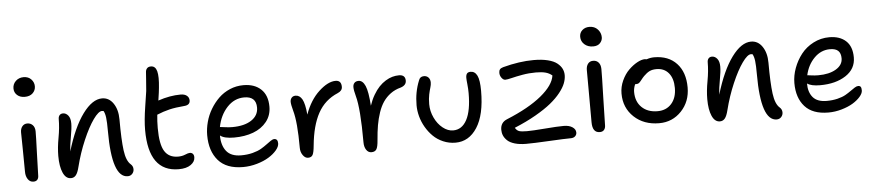

<svg xmlns="http://www.w3.org/2000/svg" viewBox="-44 -1001 6058 1330"><g transform="rotate(-5 2985.0 -336.5)"><path d="M138.2 -579.1Q105.5 -579.1 85.2 -597.4Q64.9 -615.7 64.9 -644Q64.9 -674.3 86.7 -695.1Q108.4 -715.8 141.1 -715.8Q174.3 -715.8 194.1 -694.8Q213.9 -673.8 213.9 -646Q213.9 -618.2 193.8 -598.6Q173.8 -579.1 138.2 -579.1ZM147 11.2Q123 11.2 108.6 -9.8Q94.2 -30.8 94.2 -62Q94.2 -147.9 92.5 -227.8Q90.8 -307.6 90.8 -335.9Q90.8 -361.8 104 -377.9Q117.2 -394 139.2 -394Q161.1 -394 176.3 -378.7Q191.4 -363.3 191.9 -335Q192.4 -304.7 187.7 -180.2Q183.1 -55.7 183.1 -27.8Q183.1 -9.8 174.1 0.7Q165 11.2 147 11.2Z M800.8 30.8Q690.9 30.8 690.9 -291Q690.9 -355.5 687 -386.2Q683.1 -417 672.9 -434.1Q671.4 -434.1 667.5 -434.6Q663.6 -435.1 661.6 -435.1Q637.7 -435.1 601.3 -384.3Q564.9 -333.5 527.3 -246.1Q489.7 -158.7 465.8 -63Q456.1 -23.4 442.6 -6.8Q429.2 9.8 407.7 9.8Q372.1 9.8 352.8 -34.2Q333.5 -78.1 333.5 -150.9Q333.5 -208 346.2 -276.6Q358.9 -345.2 358.9 -405.8Q358.9 -421.9 367.4 -431.9Q376 -441.9 391.6 -441.9Q412.1 -441.9 427.5 -423.1Q442.9 -404.3 442.9 -368.2Q442.9 -334.5 431.9 -275.6Q420.9 -216.8 418.9 -174.8Q468.3 -340.3 535.2 -431.2Q602.1 -522 669.9 -522Q718.3 -522 748 -478Q777.8 -434.1 777.8 -366.2Q777.8 -224.6 787.6 -150.4Q797.4 -76.2 828.6 -49.8Q844.7 -35.6 844.7 -14.2Q844.7 3.9 832.5 17.3Q820.3 30.8 800.8 30.8Z M1157.2 13.2Q948.2 13.2 948.2 -277.8Q948.2 -344.2 963.4 -440.4Q978.5 -536.6 979.5 -545.9Q982.9 -582 985.6 -624Q988.3 -666 989.3 -676.8Q990.2 -692.4 999.3 -702.6Q1008.3 -712.9 1026.4 -712.9Q1057.6 -712.9 1067.6 -675.8Q1077.6 -638.7 1069.3 -561Q1067.4 -537.1 1057.6 -473.1Q1140.1 -501 1214.4 -501Q1242.2 -501 1257.8 -488.3Q1273.4 -475.6 1273.4 -455.1Q1273.4 -422.9 1233.4 -419.9Q1171.4 -415 1128.7 -404.8Q1085.9 -394.5 1041.5 -376Q1036.6 -331.1 1036.6 -283.2Q1036.6 -169.4 1066.7 -121.8Q1096.7 -74.2 1160.2 -74.2Q1188 -74.2 1209.7 -83.5Q1231.4 -92.8 1242.2 -92.8Q1255.9 -92.8 1263.7 -84.2Q1271.5 -75.7 1271.5 -60.1Q1271.5 -29.8 1241.2 -8.3Q1210.9 13.2 1157.2 13.2Z M1602.5 37.1Q1487.3 37.1 1430.4 -28.3Q1373.5 -93.8 1373.5 -204.1Q1373.5 -249.5 1386 -295.9Q1398.4 -342.3 1423.1 -383.8Q1447.8 -425.3 1481 -457.5Q1514.2 -489.7 1558.8 -508.8Q1603.5 -527.8 1653.3 -527.8Q1730 -527.8 1775.1 -485.6Q1820.3 -443.4 1820.3 -363.8Q1820.3 -303.7 1785.4 -259.8Q1750.5 -215.8 1691.7 -193.8Q1632.8 -171.9 1558.6 -171.9Q1489.3 -171.9 1461.4 -194.8Q1461.4 -126 1493.7 -85.4Q1525.9 -44.9 1596.2 -44.9Q1639.6 -44.9 1676.3 -54.4Q1712.9 -64 1736.1 -77.6Q1759.3 -91.3 1777.1 -104.7Q1794.9 -118.2 1809.1 -127.7Q1823.2 -137.2 1833.5 -137.2Q1858.4 -137.2 1858.4 -105Q1858.4 -83 1837.2 -57.9Q1815.9 -32.7 1781.7 -11.7Q1747.6 9.3 1699.5 23.2Q1651.4 37.1 1602.5 37.1ZM1469.2 -252.9Q1475.1 -252.9 1501.2 -249Q1527.3 -245.1 1551.3 -245.1Q1636.2 -245.1 1685.3 -277.6Q1734.4 -310.1 1734.4 -365.2Q1734.4 -442.9 1651.4 -442.9Q1582.5 -442.9 1532.2 -388.7Q1481.9 -334.5 1466.3 -252.9Z M2056.2 12.2Q2036.1 12.2 2020.5 -9.8Q2004.9 -31.7 2004.9 -61Q2004.9 -240.7 1981.9 -320.8Q1969.7 -365.7 1969.7 -383.8Q1969.7 -401.4 1979.7 -412.6Q1989.7 -423.8 2006.8 -423.8Q2035.6 -423.8 2053 -393.3Q2070.3 -362.8 2077.1 -286.1Q2112.8 -385.7 2176 -443.8Q2239.3 -502 2292 -502Q2332 -502 2332 -457Q2332 -429.7 2299.8 -416Q2209 -377.9 2162.1 -292.5Q2115.2 -207 2102.1 -68.8Q2097.7 -20.5 2088.6 -4.2Q2079.6 12.2 2056.2 12.2Z M2497.1 12.2Q2475.1 12.2 2461.4 -8.3Q2447.8 -28.8 2447.8 -61Q2447.8 -295.9 2422.9 -384.8Q2411.6 -425.8 2411.6 -448.2Q2411.6 -465.8 2421.6 -476.8Q2431.6 -487.8 2450.7 -487.8Q2479.5 -487.8 2497.1 -447.8Q2514.6 -407.7 2521 -309.1Q2534.7 -350.1 2554 -382.8Q2573.2 -415.5 2594.2 -437.5Q2615.2 -459.5 2639.4 -474.4Q2663.6 -489.3 2686.5 -495.6Q2709.5 -502 2732.9 -502Q2776.9 -502 2776.9 -460.9Q2776.9 -428.7 2736.8 -416Q2697.3 -405.8 2666.7 -383.3Q2636.2 -360.8 2615.5 -330.6Q2594.7 -300.3 2580.3 -257.8Q2565.9 -215.3 2558.1 -170.2Q2550.3 -125 2545.9 -67.9Q2542.5 -20.5 2532 -4.2Q2521.5 12.2 2497.1 12.2Z M3083.5 -2.9Q3038.1 -2.9 2997.8 -20.3Q2957.5 -37.6 2928.5 -66.4Q2899.4 -95.2 2878.4 -131.6Q2857.4 -168 2846.9 -207.3Q2836.4 -246.6 2836.4 -284.2Q2836.4 -376 2868.2 -454.1Q2876.5 -481 2904.3 -481Q2924.3 -481 2936.3 -467.8Q2948.2 -454.6 2948.2 -433.1Q2948.2 -417.5 2942.4 -398.7Q2936.5 -379.9 2930.4 -351.6Q2924.3 -323.2 2924.3 -284.2Q2924.3 -235.8 2945.8 -190.2Q2967.3 -144.5 3002.2 -116.7Q3037.1 -88.9 3074.2 -88.9Q3135.7 -88.9 3169.4 -152.1Q3203.1 -215.3 3203.1 -336.9Q3203.1 -366.7 3199.7 -398.2Q3196.3 -429.7 3196.3 -443.8Q3196.3 -463.4 3203.9 -473.1Q3211.4 -482.9 3229.5 -482.9Q3259.3 -482.9 3274.9 -451.4Q3290.5 -419.9 3290.5 -345.2Q3290.5 -178.7 3233.6 -90.8Q3176.8 -2.9 3083.5 -2.9Z M3569.3 47.9Q3524.4 47.9 3491.2 38.1Q3458 28.3 3440.2 11.7Q3422.4 -4.9 3414.3 -23.7Q3406.2 -42.5 3406.2 -64Q3406.2 -115.2 3453.1 -133.8Q3606.9 -196.8 3694.8 -268.8Q3782.7 -340.8 3792 -408.2Q3772 -425.3 3745.8 -432.1Q3719.7 -439 3679.2 -439Q3630.9 -439 3585.7 -430.9Q3540.5 -422.9 3509.3 -415Q3478 -407.2 3464.4 -407.2Q3450.7 -407.2 3439 -423.1Q3427.2 -439 3427.2 -458Q3427.2 -473.1 3433.6 -481.7Q3439.9 -490.2 3457 -495.1Q3572.3 -525.9 3671.4 -525.9Q3728.5 -525.9 3770 -515.4Q3811.5 -504.9 3834 -486.8Q3856.4 -468.8 3866.7 -448Q3877 -427.2 3877 -402.8Q3877 -376 3865.7 -346.7Q3854.5 -317.4 3826.9 -282.5Q3799.3 -247.6 3757.3 -213.4Q3715.3 -179.2 3649.7 -141.6Q3584 -104 3501 -69.8Q3512.2 -49.8 3529.3 -44.4Q3546.4 -39.1 3583 -39.1Q3621.1 -39.1 3708.3 -46.1Q3795.4 -53.2 3839.4 -53.2Q3876.5 -53.2 3899.4 -38.1Q3922.4 -22.9 3922.4 0Q3922.4 15.6 3911.1 25.9Q3899.9 36.1 3880.4 36.1Q3840.3 36.1 3731 42Q3621.6 47.9 3569.3 47.9Z M4090.8 -584Q4054.2 -584 4030.5 -605.2Q4006.8 -626.5 4006.8 -658.2Q4006.8 -686 4026.4 -703.6Q4045.9 -721.2 4075.7 -721.2Q4111.8 -721.2 4133.8 -697.3Q4155.8 -673.3 4155.8 -642.1Q4155.8 -619.6 4139.2 -601.8Q4122.6 -584 4090.8 -584ZM4085 11.2Q4033.7 11.2 4033.7 -62Q4033.7 -174.8 4033.2 -280.5Q4032.7 -386.2 4032.7 -424.8Q4032.7 -451.7 4045.4 -468.3Q4058.1 -484.9 4082 -484.9Q4104.5 -484.9 4118.9 -469Q4133.3 -453.1 4133.8 -423.8Q4134.3 -384.8 4129.6 -226.3Q4125 -67.9 4125 -32.2Q4125 -12.7 4114.7 -0.7Q4104.5 11.2 4085 11.2Z M4500.5 -14.2Q4394 -14.2 4325.9 -78.1Q4257.8 -142.1 4257.8 -241.2Q4257.8 -288.1 4277.6 -331.3Q4297.4 -374.5 4326.2 -402.8Q4355 -431.2 4385.5 -448Q4416 -464.8 4439.5 -464.8Q4445.8 -464.8 4451.7 -462.9Q4478.5 -472.2 4504.4 -472.2Q4604 -472.2 4660.9 -411.1Q4717.8 -350.1 4717.8 -244.1Q4717.8 -146 4655.3 -80.1Q4592.8 -14.2 4500.5 -14.2ZM4345.7 -245.1Q4345.7 -177.7 4386.7 -137.9Q4427.7 -98.1 4496.6 -98.1Q4557.1 -98.1 4593.3 -138.9Q4629.4 -179.7 4629.4 -248Q4629.4 -314 4598.4 -351.6Q4567.4 -389.2 4513.7 -389.2Q4484.4 -389.2 4465.1 -379.6Q4445.8 -370.1 4424.8 -349.1Q4414.6 -338.9 4402.8 -323.5Q4391.1 -308.1 4383.8 -303Q4376.5 -297.9 4363.8 -297.9H4357.4Q4345.7 -270 4345.7 -245.1Z M5313.5 30.8Q5203.6 30.8 5203.6 -291Q5203.6 -355.5 5199.7 -386.2Q5195.8 -417 5185.5 -434.1Q5184.1 -434.1 5180.2 -434.6Q5176.3 -435.1 5174.3 -435.1Q5150.4 -435.1 5114 -384.3Q5077.6 -333.5 5040 -246.1Q5002.4 -158.7 4978.5 -63Q4968.8 -23.4 4955.3 -6.8Q4941.9 9.8 4920.4 9.8Q4884.8 9.8 4865.5 -34.2Q4846.2 -78.1 4846.2 -150.9Q4846.2 -208 4858.9 -276.6Q4871.6 -345.2 4871.6 -405.8Q4871.6 -421.9 4880.1 -431.9Q4888.7 -441.9 4904.3 -441.9Q4924.8 -441.9 4940.2 -423.1Q4955.6 -404.3 4955.6 -368.2Q4955.6 -334.5 4944.6 -275.6Q4933.6 -216.8 4931.6 -174.8Q4981 -340.3 5047.9 -431.2Q5114.7 -522 5182.6 -522Q5231 -522 5260.7 -478Q5290.5 -434.1 5290.5 -366.2Q5290.5 -224.6 5300.3 -150.4Q5310.1 -76.2 5341.3 -49.8Q5357.4 -35.6 5357.4 -14.2Q5357.4 3.9 5345.2 17.3Q5333 30.8 5313.5 30.8Z M5674.8 14.2Q5565.4 14.2 5511.2 -46.1Q5457 -106.4 5457 -209Q5457 -261.2 5476.3 -313.5Q5495.6 -365.7 5529.3 -408.7Q5563 -451.7 5614.5 -478.3Q5666 -504.9 5725.1 -504.9Q5798.3 -504.9 5840.6 -465.8Q5882.8 -426.8 5882.8 -351.1Q5882.8 -271 5812.5 -225.1Q5742.2 -179.2 5633.8 -179.2Q5571.8 -179.2 5543.9 -199.2V-198.2Q5543.9 -138.2 5574.2 -102.5Q5604.5 -66.9 5669.9 -66.9Q5710.4 -66.9 5745.1 -75.4Q5779.8 -84 5801.5 -96.4Q5823.2 -108.9 5840.3 -121.3Q5857.4 -133.8 5871.1 -142.3Q5884.8 -150.9 5895 -150.9Q5907.7 -150.9 5912.8 -143.3Q5918 -135.7 5918 -118.2Q5918 -98.1 5897.7 -74.7Q5877.4 -51.3 5845 -31.7Q5812.5 -12.2 5766.8 1Q5721.2 14.2 5674.8 14.2ZM5550.8 -255.9Q5555.2 -255.9 5578.9 -252.4Q5602.5 -249 5627 -249Q5703.1 -249 5750.5 -277.3Q5797.9 -305.7 5797.9 -352.1Q5797.9 -387.2 5779.8 -404.5Q5761.7 -421.9 5722.7 -421.9Q5660.2 -421.9 5613.3 -374.5Q5566.4 -327.1 5550.8 -255.9Z"/></g></svg>

Font: Shantell Sans Irregular
Style: Regular
Weight: 400
Designer: Stephen Nixon, Anya Danilova, Shantell Martin
Foundry: Arrow Type
Version: Version 1.006;[9816181b4]